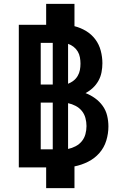

<svg xmlns="http://www.w3.org/2000/svg" viewBox="-20 -863 640 990"><path d="M218 107V0H77V-735H218V-843H364V-728Q396 -720 424 -703Q452 -686 471.5 -660Q491 -634 499.5 -601.5Q508 -569 508 -537Q508 -514 503.5 -490.5Q499 -467 487.5 -446.5Q476 -426 459 -410Q442 -394 421 -383Q447 -373 470 -356.5Q493 -340 509.5 -317Q526 -294 532.5 -266.5Q539 -239 539 -211Q539 -174 528 -138Q517 -102 492.5 -74Q468 -46 434 -29Q400 -12 364 -5V107ZM190 -427H252V-642H190ZM331 -431Q346 -437 359 -447Q372 -457 380.5 -471.5Q389 -486 392 -502Q395 -518 395 -535Q395 -551 392 -567.5Q389 -584 380.5 -598Q372 -612 359 -622Q346 -632 331 -637ZM190 -93H252V-334H190ZM331 -95Q351 -99 370 -109Q389 -119 402 -135Q415 -151 420.5 -171.5Q426 -192 426 -213Q426 -234 420.5 -254.5Q415 -275 402 -291Q389 -307 370 -317Q351 -327 331 -331Z"/></svg>

Font: Iosevka Aile Heavy
Style: Regular
Weight: 900
Designer: Belleve Invis
Foundry: Belleve Invis
Version: Version 31.1.0; ttfautohint (v1.8.4)